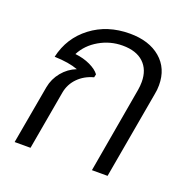

<svg xmlns="http://www.w3.org/2000/svg" viewBox="-109 -691 785 796"><g transform="rotate(20 284.0 -293.0)"><path d="M83 -259Q90 -297 115 -327.5Q140 -358 176 -372Q136 -387 72 -389Q92 -478 163 -532Q234 -586 333 -586Q418 -586 468.5 -543Q519 -500 519 -426Q519 -405 515 -386L447 0H378L444 -379Q447 -397 447 -414Q447 -468 414.5 -498.5Q382 -529 322 -529Q267 -529 219.5 -501.5Q172 -474 149 -429Q186 -425 215.5 -411Q245 -397 258 -379L255 -365Q214 -354 187 -326.5Q160 -299 153 -261L107 0H37Z"/></g></svg>

Font: Sarabun Light
Style: Italic
Weight: 300
Italic angle: -10°
Designer: Suppakit Chalermlarp | Katatrad Co.,Ltd.
Foundry: Cadson Demak Co.,Ltd.
Version: Version 1.000; ttfautohint (v1.6)